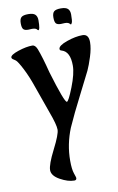

<svg xmlns="http://www.w3.org/2000/svg" viewBox="-119 -671 620 1013"><g transform="rotate(-10 191.5 -164.5)"><path d="M289 -538 268 -537Q249 -537 242 -545.5Q235 -554 235 -577Q235 -600 245 -609Q255 -618 282 -618Q309 -618 319.5 -607.5Q330 -597 330 -577Q330 -542 326 -533.5Q322 -525 320 -525L316 -528Q310 -538 289 -538ZM114 -538 93 -537Q74 -537 67 -545.5Q60 -554 60 -577Q60 -600 70 -609Q80 -618 107 -618Q134 -618 144.5 -607.5Q155 -597 155 -577Q155 -525 145 -525L141 -528Q135 -538 114 -538ZM207 277Q207 289 195 289H194Q161 289 119.5 266Q78 243 78 213Q78 183 116 108.5Q154 34 154 9Q154 -18 128 -88Q95 -179 75.5 -236Q56 -293 33.5 -336.5Q11 -380 1 -388L-9 -395Q-20 -401 -20 -408Q-20 -422 23.5 -436.5Q67 -451 100 -451Q115 -451 125 -427Q143 -380 164 -297Q215 -127 228 -127Q237 -127 264.5 -197Q292 -267 292 -310Q292 -385 248 -398Q238 -400 238 -408Q238 -426 285 -442.5Q332 -459 370 -459Q403 -459 403 -416Q403 -383 389 -339Q375 -295 363 -269.5Q351 -244 303.5 -151.5Q256 -59 225 11Q191 95 191 182Q191 228 199 251Q207 274 207 277Z"/></g></svg>

Font: Aladin
Style: Regular
Weight: 400
Designer: Angel Koziupa and Alejandro Paul
Foundry: Angel Koziupa and Alejandro Paul
Version: Version 1.000